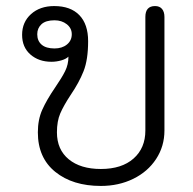

<svg xmlns="http://www.w3.org/2000/svg" viewBox="-20 -604 636 634"><path d="M105 -167Q105 -209 119.5 -241.5Q134 -274 162 -315Q184 -347 195 -369Q206 -391 206 -417Q198 -409 182 -404.5Q166 -400 150 -400Q108 -400 80.5 -424Q53 -448 53 -489Q53 -531 82.5 -557.5Q112 -584 159 -584Q213 -584 242 -554Q271 -524 271 -468Q271 -407 256 -369Q241 -331 213 -290Q190 -255 179 -229.5Q168 -204 168 -167Q168 -110 207 -78Q246 -46 313 -46Q382 -46 421 -80.5Q460 -115 460 -173V-548Q460 -584 492 -584Q507 -584 515 -574.5Q523 -565 523 -548V-173Q523 -121 495.5 -79Q468 -37 420 -13.5Q372 10 313 10Q220 10 162.5 -36.5Q105 -83 105 -167ZM217 -491Q217 -511 200.5 -524Q184 -537 160 -537Q131 -537 117 -524Q103 -511 103 -491Q103 -469 117.5 -456.5Q132 -444 160 -444Q185 -444 201 -457Q217 -470 217 -491Z"/></svg>

Font: Kodchasan Light
Style: Regular
Weight: 300
Version: Version 1.000; ttfautohint (v1.6)